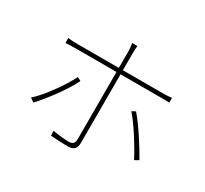

<svg xmlns="http://www.w3.org/2000/svg" viewBox="-155 -992 1311 1230"><g transform="rotate(30 500.0 -377.0)"><path d="M331 -390 304 -404C267 -327 176 -199 110 -140L139 -120C198 -183 292 -307 331 -390ZM737 -400 710 -386C767 -322 846 -194 882 -123L912 -140C872 -212 793 -336 737 -400ZM126 -590V-553C151 -555 169 -556 200 -556H502V-543C502 -495 502 -128 502 -57C502 -30 489 -16 461 -16C433 -16 386 -20 341 -28L343 7C374 10 434 13 465 13C515 13 532 -5 532 -52C532 -111 532 -461 532 -543V-556H829C850 -556 871 -556 893 -555V-590C870 -587 847 -586 828 -586H532V-712C532 -730 533 -753 535 -767H496C499 -755 502 -729 502 -712V-586H199C167 -586 152 -587 126 -590Z"/></g></svg>

Font: Harano Aji Gothic CN ExtraLight
Style: Regular
Weight: 250
Foundry: Masamichi Hosoda
Version: HaranoAjiGothicCN-ExtraLight version 20230610;ttx 4.39.4